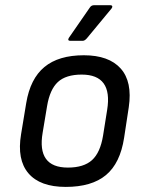

<svg xmlns="http://www.w3.org/2000/svg" viewBox="-20 -715 565 747"><path d="M252.9 -556.2Q247.6 -556.2 246.1 -559.3Q244.6 -562.5 248 -567.9L329.1 -685.1Q335 -694.8 346.2 -694.8H409.2Q415 -694.8 416.5 -691.2Q418 -687.5 414.1 -682.1L317.9 -565.9Q309.6 -556.2 301.8 -556.2ZM235.8 12.2Q135.7 12.2 90.6 -40.8Q45.4 -93.8 62 -192.9L82 -314Q97.7 -408.7 152.8 -454.3Q208 -500 306.2 -500Q403.3 -500 449.5 -448.5Q495.6 -397 481 -297.9L462.9 -179.2Q447.8 -80.1 392.3 -33.9Q336.9 12.2 235.8 12.2ZM244.1 -63Q305.7 -63 337.9 -92Q370.1 -121.1 380.9 -187L397 -288.1Q418.9 -424.8 297.9 -424.8Q236.3 -424.8 205.1 -395.8Q173.8 -366.7 163.1 -301.8L146 -199.2Q122.6 -63 244.1 -63Z"/></svg>

Font: Sofia Sans
Style: Italic
Weight: 400
Italic angle: -9°
Designer: Botio Nikoltchev, Ani Petrova
Foundry: lettersoup
Version: Version 4.100